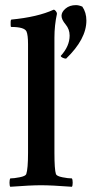

<svg xmlns="http://www.w3.org/2000/svg" viewBox="-20 -715 352 739"><path d="M272.5 -695.3Q283.2 -695.3 296.9 -689.5Q312.5 -667 312.5 -635.7Q312.5 -564.5 234.4 -489.3Q228.5 -489.3 221.2 -492.7Q213.9 -496.1 213.9 -500Q248 -537.1 248 -578.1Q248 -602.5 232.4 -621.1Q216.8 -639.6 216.8 -654.3Q216.8 -668.9 232.4 -682.1Q248 -695.3 272.5 -695.3ZM87.9 -544.9Q87.9 -580.1 82 -593.8Q74.2 -611.3 22.5 -611.3Q21.5 -611.3 21 -618.2Q20.5 -625 21 -631.8Q21.5 -638.7 23.4 -639.6Q125 -649.4 186.5 -677.7Q190.4 -677.7 194.8 -672.4Q199.2 -667 199.2 -662.1Q189.5 -617.2 189.5 -570.3V-127Q189.5 -62.5 195.3 -44.9Q198.2 -37.1 220.2 -32.7Q242.2 -28.3 256.8 -28.3Q259.8 -23.4 259.8 -11.7Q259.8 0 256.8 3.9Q178.7 -2 137.7 -2Q97.7 -2 19.5 3.9Q16.6 0 16.6 -11.7Q16.6 -23.4 19.5 -28.3Q33.2 -28.3 55.7 -32.7Q78.1 -37.1 81.1 -44.9Q87.9 -65.4 87.9 -127Z"/></svg>

Font: Crimson
Style: Semibold
Weight: 600
Version: Version 0.8